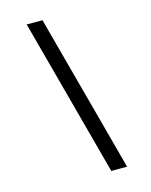

<svg xmlns="http://www.w3.org/2000/svg" viewBox="-157 -1042 1031 1315"><g transform="rotate(-15 358.5 -384.5)"><path d="M464 175 164 -944H276L576 175Z"/></g></svg>

Font: Poppins Cyr Med
Style: Regular
Weight: 500
Designer: Ninad Kale (Devanagari), Jonny Pinhorn (Latin)
Foundry: Indian Type Foundry
Version: 4.004